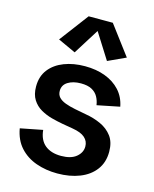

<svg xmlns="http://www.w3.org/2000/svg" viewBox="-118 -864 769 956"><g transform="rotate(15 266.0 -386.0)"><path d="M269.5 12.2Q210.9 12.2 160.4 -5.6Q109.9 -23.4 75.9 -60.8Q42 -98.1 31.7 -156.7L146.5 -179.2Q151.4 -127.9 182.4 -102.5Q213.4 -77.1 265.1 -77.1Q316.4 -77.1 343.5 -99.6Q370.6 -122.1 370.6 -153.3Q370.6 -180.7 350.3 -198.7Q330.1 -216.8 285.6 -224.1L231.4 -233.4Q204.1 -238.3 173.8 -246.3Q143.6 -254.4 116.7 -269.8Q89.8 -285.2 73 -311.8Q56.2 -338.4 56.2 -379.4Q56.2 -431.6 84 -467.3Q111.8 -502.9 159.4 -521.2Q207 -539.6 266.6 -539.6Q324.7 -539.6 370.8 -522.2Q417 -504.9 447.5 -471.7Q478 -438.5 487.3 -390.1L371.1 -366.7Q367.7 -390.1 356.9 -409.4Q346.2 -428.7 325 -440.2Q303.7 -451.7 269 -451.7Q228.5 -451.7 202.1 -435.3Q175.8 -418.9 175.8 -388.7Q175.8 -368.7 187.7 -355.7Q199.7 -342.8 221.7 -334.5Q243.7 -326.2 273.4 -320.3L332 -309.1Q373.5 -302.2 410.2 -285.4Q446.8 -268.6 469.5 -238.3Q492.2 -208 492.2 -158.7Q492.2 -104 463.4 -65.7Q434.6 -27.3 384.3 -7.6Q334 12.2 269.5 12.2ZM197.8 -592.8 106.4 -634.8 218.8 -784.2H343.3L455.6 -634.8L364.3 -592.8L280.8 -725.1Z"/></g></svg>

Font: Schibsted Grotesk SemiBold
Style: Regular
Weight: 600
Designer: Bakken & Baeck AS, Henrik Kongsvoll
Foundry: Schibsted ASA
Version: Version 1.100;gftools[0.9.25]